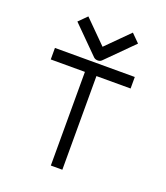

<svg xmlns="http://www.w3.org/2000/svg" viewBox="-137 -893 815 940"><g transform="rotate(20 270.0 -423.5)"><path d="M60 -597H476V-537H298V-49H238V-537H60ZM414 -777 435 -756 298 -619Q290 -611 278 -611Q264 -611 256 -619L119 -756L140 -777L161 -798L277 -682L393 -798Z"/></g></svg>

Font: 3270 Nerd Font Mono
Style: Regular
Weight: 400
Monospace: yes
Version: Version 3.0.1;Nerd Fonts 3.0.0